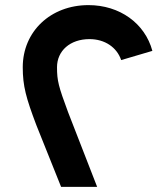

<svg xmlns="http://www.w3.org/2000/svg" viewBox="-20 -732 656 751"><path d="M219 -1H360L246 -294C209 -394 203 -416 203 -469C203 -533 254 -579 330 -579C390 -579 437 -547 454 -497L576 -533C547 -641 448 -712 326 -712C178 -712 69 -609 69 -469C69 -395 82 -349 122 -243Z"/></svg>

Font: Juman SemiBold
Style: Regular
Weight: 600
Designer: Bandar Raffah (Arabic) Julieta Ulanovsky (Latin)
Foundry: Caramella
Version: Version 5.022;PS 005.022;hotconv 1.0.88;makeotf.lib2.5.64775